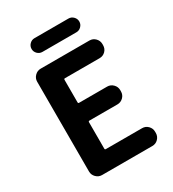

<svg xmlns="http://www.w3.org/2000/svg" viewBox="-216 -1037 1045 1157"><g transform="rotate(-30 307.0 -459.0)"><path d="M148.4 0Q125 0 107.9 -17.1Q90.8 -34.2 90.8 -57.6V-682.6Q90.8 -706.1 107.9 -723.1Q125 -740.2 148.4 -740.2H487.3Q511.7 -740.2 528.3 -723.1Q544.9 -706.1 544.9 -682.6V-674.8Q544.9 -650.4 528.3 -633.8Q511.7 -617.2 487.3 -617.2H246.1Q239.3 -617.2 239.3 -609.4V-453.1Q239.3 -446.3 246.1 -446.3H441.4Q464.8 -446.3 481.9 -429.2Q499 -412.1 499 -388.7V-379.9Q499 -355.5 481.9 -338.9Q464.8 -322.3 441.4 -322.3H246.1Q239.3 -322.3 239.3 -314.5V-130.9Q239.3 -124 246.1 -124H498Q522.5 -124 539.1 -106.9Q555.7 -89.8 555.7 -66.4V-57.6Q555.7 -34.2 539.1 -17.1Q522.5 0 498 0ZM208 -822.3Q188.5 -822.3 174.3 -836.4Q160.2 -850.6 160.2 -870.1Q160.2 -889.6 174.3 -903.8Q188.5 -918 208 -918H444.3Q463.9 -918 478 -903.8Q492.2 -889.6 492.2 -870.1Q492.2 -850.6 478 -836.4Q463.9 -822.3 444.3 -822.3Z"/></g></svg>

Font: Gen Jyuu Gothic P Bold
Style: Bold
Weight: 700
Designer: [Source Han Sans]
Ryoko NISHIZUKA  (kana & ideographs); Paul D. Hunt (Latin, Greek & Cyrillic); Wenlong ZHANG  (bopomofo
Version: Version 1.002.20150607